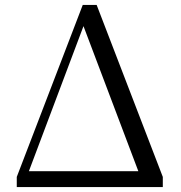

<svg xmlns="http://www.w3.org/2000/svg" viewBox="-20 -754 728 774"><path d="M47.6 0V-40.8L313.6 -734.2H369.6L636.3 -40.8V0H561.8L308 -671.3H325.4L321.2 -661L72.4 0ZM62.4 0 68.1 -63.9H605.1V0Z"/></svg>

Font: Noto Serif KR
Style: Regular
Weight: 200
Designer: Ryoko NISHIZUKA 西塚涼子 (kana & ideographs); Frank Grießhammer (Latin, Greek & Cyrillic); Wenlong ZHANG 张文龙 (bopomofo); San
Foundry: Adobe
Version: Version 2.001;hotconv 1.1.0;makeotfexe 2.6.0